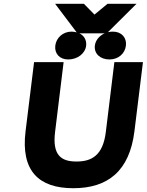

<svg xmlns="http://www.w3.org/2000/svg" viewBox="-20 -982 775 1014"><path d="M479 -905 423 -962H271L385 -811C377 -813 368 -815 358 -815C313 -815 277 -783 272 -741C267 -699 295 -668 340 -668C389 -668 430 -699 435 -741C438 -769 425 -794 399 -806H533C505 -794 484 -769 481 -741C476 -699 509 -668 558 -668C605 -668 640 -699 645 -741C650 -782 623 -815 576 -815C567 -815 558 -814 550 -812L701 -962H548ZM367 12C550 12 664 -79 690 -289L735 -654H584L539 -286C524 -160 463 -129 384 -129C306 -129 255 -159 271 -286L316 -654H160L115 -289C89 -79 185 12 367 12Z"/></svg>

Font: Falling Sky
Style: ExBdObl
Weight: 400
Designer: Paul D. Hunt
Foundry: Adobe Systems Incorporated
Version: Version 1.02